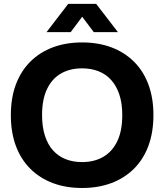

<svg xmlns="http://www.w3.org/2000/svg" viewBox="-20 -956 844 986"><path d="M401.4 9.4Q318.9 9.4 251.9 -15.6Q184.9 -40.7 136.2 -88.8Q87.6 -136.9 61.6 -206.4Q35.7 -276 35.7 -364.7Q35.7 -453.7 61.8 -522.9Q87.9 -592.1 136.4 -640.1Q184.9 -688 251.9 -713.1Q318.9 -738.1 401.4 -738.1Q484.3 -738.1 551.5 -713.1Q618.7 -688 667.4 -639.9Q716 -591.9 741.9 -522.8Q767.9 -453.7 767.9 -364.7Q767.9 -275.7 741.8 -206.1Q715.7 -136.6 667.1 -88.6Q618.4 -40.7 551.2 -15.6Q484 9.4 401.4 9.4ZM401.4 -123.7Q464.6 -123.7 510.9 -150.9Q557.1 -178 582.5 -231.4Q607.9 -284.7 607.9 -364.7Q607.9 -425 593.1 -469.7Q578.4 -514.4 551.5 -544.6Q524.6 -574.9 486.5 -589.9Q448.4 -605 401.4 -605Q339 -605 292.9 -578.4Q246.7 -551.7 221.4 -498.4Q196 -445 196 -364.7Q196 -304.7 210.7 -259.1Q225.4 -213.6 252.2 -183.7Q279 -153.9 316.7 -138.8Q354.4 -123.7 401.4 -123.7ZM218.9 -790.9 330.4 -936.1H473.9L585.7 -790.9H461.7L402.1 -870L342.9 -790.9Z"/></svg>

Font: Mona Sans ExtraLight
Style: Regular
Weight: 200
Designer: Deni Anggara
Foundry: GitHub
Version: Version 2.000